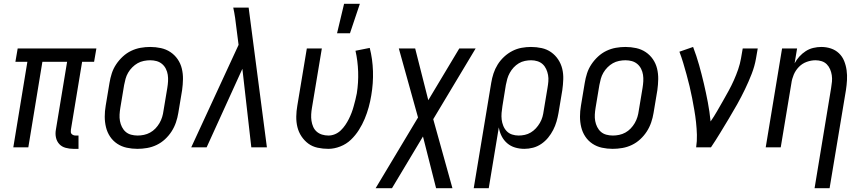

<svg xmlns="http://www.w3.org/2000/svg" viewBox="-20 -775 4540 1010"><path d="M393 8H366Q345 8 325 2.5Q305 -3 292 -17Q279 -31 274.5 -51Q270 -71 274 -93L333 -450H203L129 0H50L124 -450H61L73 -520H487L475 -450H412L353 -93Q352 -86 352.5 -80Q353 -74 357 -70Q361 -66 366.5 -64Q372 -62 378 -62H393Z M703 8Q674 8 646.5 2Q619 -4 596.5 -19Q574 -34 559 -56.5Q544 -79 537.5 -106Q531 -133 531 -161.5Q531 -190 536 -219L556 -339Q560 -364 568 -389Q576 -414 591 -436.5Q606 -459 626 -477.5Q646 -496 670 -507.5Q694 -519 719.5 -523.5Q745 -528 770 -528Q799 -528 826.5 -522Q854 -516 876.5 -501Q899 -486 914.5 -463.5Q930 -441 936.5 -414Q943 -387 942.5 -358.5Q942 -330 938 -301L918 -181Q914 -156 905.5 -131Q897 -106 882.5 -83.5Q868 -61 848 -42.5Q828 -24 804 -12.5Q780 -1 754 3.5Q728 8 703 8ZM704 -62Q720 -62 737 -65.5Q754 -69 769.5 -77.5Q785 -86 797.5 -99Q810 -112 819 -127.5Q828 -143 833 -159.5Q838 -176 840 -192L860 -312Q863 -330 864 -347.5Q865 -365 862.5 -381.5Q860 -398 852.5 -413Q845 -428 832.5 -438.5Q820 -449 804 -453.5Q788 -458 770 -458Q754 -458 736.5 -454.5Q719 -451 704 -442.5Q689 -434 676 -421Q663 -408 654 -392.5Q645 -377 640.5 -360.5Q636 -344 633 -328L613 -208Q610 -190 609 -172.5Q608 -155 611 -138.5Q614 -122 621.5 -107Q629 -92 641 -81.5Q653 -71 669.5 -66.5Q686 -62 704 -62Z M986 0 1235 -539 1224 -625Q1221 -652 1217 -680Q1213 -708 1207 -735H1288L1384 0H1302L1255 -413L1067 0Z M1707 8Q1678 8 1650.5 2Q1623 -4 1602 -19.5Q1581 -35 1566 -57.5Q1551 -80 1544.5 -106.5Q1538 -133 1538.5 -162Q1539 -191 1544 -219L1594 -520H1673L1621 -208Q1618 -191 1617 -173.5Q1616 -156 1618.5 -139.5Q1621 -123 1627.5 -108Q1634 -93 1646 -82.5Q1658 -72 1674 -67Q1690 -62 1708 -62Q1725 -62 1742 -69Q1759 -76 1772.5 -89Q1786 -102 1796.5 -117.5Q1807 -133 1815 -149Q1823 -165 1829.5 -182Q1836 -199 1840.5 -216Q1845 -233 1849.5 -250Q1854 -267 1857 -284Q1866 -341 1864 -398Q1862 -455 1850 -508L1925 -523Q1940 -464 1942 -400.5Q1944 -337 1933 -273Q1928 -242 1919.5 -211Q1911 -180 1898.5 -150Q1886 -120 1868 -91.5Q1850 -63 1826 -40Q1802 -17 1770 -4.5Q1738 8 1707 8ZM1753 -600 1790 -755H1873L1821 -600Z M2360 215H2274L2205 -57L2042 215H1956L2179 -157L2078 -520H2164L2233 -248L2396 -520H2482L2259 -148Z M2551 215H2472L2564 -339Q2568 -364 2576 -388.5Q2584 -413 2598 -435.5Q2612 -458 2632 -476.5Q2652 -495 2675.5 -507Q2699 -519 2724 -523.5Q2749 -528 2773 -528Q2802 -528 2829.5 -522Q2857 -516 2879 -500.5Q2901 -485 2916 -462.5Q2931 -440 2937.5 -413.5Q2944 -387 2943 -358Q2942 -329 2938 -301L2918 -181Q2914 -158 2907.5 -135.5Q2901 -113 2890 -91.5Q2879 -70 2863.5 -51Q2848 -32 2827.5 -18Q2807 -4 2784 2Q2761 8 2738 8Q2713 8 2689.5 1Q2666 -6 2648 -21.5Q2630 -37 2619 -58.5Q2608 -80 2604 -105ZM2708 -62Q2724 -62 2740.5 -65.5Q2757 -69 2772 -78Q2787 -87 2799 -100Q2811 -113 2820 -128.5Q2829 -144 2833.5 -160Q2838 -176 2840 -192L2860 -312Q2863 -329 2864.5 -346.5Q2866 -364 2863 -380.5Q2860 -397 2853 -412Q2846 -427 2834.5 -437.5Q2823 -448 2807 -453Q2791 -458 2774 -458Q2758 -458 2741 -454.5Q2724 -451 2709 -442Q2694 -433 2682 -420Q2670 -407 2661.5 -391.5Q2653 -376 2648.5 -360Q2644 -344 2641 -328L2623 -217Q2620 -199 2618.5 -181Q2617 -163 2619 -146Q2621 -129 2627.5 -113Q2634 -97 2645.5 -85Q2657 -73 2673.5 -67.5Q2690 -62 2708 -62Z M3203 8Q3174 8 3146.5 2Q3119 -4 3096.5 -19Q3074 -34 3059 -56.5Q3044 -79 3037.5 -106Q3031 -133 3031 -161.5Q3031 -190 3036 -219L3056 -339Q3060 -364 3068 -389Q3076 -414 3091 -436.5Q3106 -459 3126 -477.5Q3146 -496 3170 -507.5Q3194 -519 3219.5 -523.5Q3245 -528 3270 -528Q3299 -528 3326.5 -522Q3354 -516 3376.5 -501Q3399 -486 3414.5 -463.5Q3430 -441 3436.5 -414Q3443 -387 3442.5 -358.5Q3442 -330 3438 -301L3418 -181Q3414 -156 3405.5 -131Q3397 -106 3382.5 -83.5Q3368 -61 3348 -42.5Q3328 -24 3304 -12.5Q3280 -1 3254 3.5Q3228 8 3203 8ZM3204 -62Q3220 -62 3237 -65.5Q3254 -69 3269.5 -77.5Q3285 -86 3297.5 -99Q3310 -112 3319 -127.5Q3328 -143 3333 -159.5Q3338 -176 3340 -192L3360 -312Q3363 -330 3364 -347.5Q3365 -365 3362.5 -381.5Q3360 -398 3352.5 -413Q3345 -428 3332.5 -438.5Q3320 -449 3304 -453.5Q3288 -458 3270 -458Q3254 -458 3236.5 -454.5Q3219 -451 3204 -442.5Q3189 -434 3176 -421Q3163 -408 3154 -392.5Q3145 -377 3140.5 -360.5Q3136 -344 3133 -328L3113 -208Q3110 -190 3109 -172.5Q3108 -155 3111 -138.5Q3114 -122 3121.5 -107Q3129 -92 3141 -81.5Q3153 -71 3169.5 -66.5Q3186 -62 3204 -62Z M3642 0Q3647 -33 3646 -66Q3645 -99 3641.5 -131.5Q3638 -164 3632.5 -195.5Q3627 -227 3621 -258.5Q3615 -290 3607.5 -321Q3600 -352 3591.5 -383Q3583 -414 3574 -444Q3565 -474 3554 -503L3626 -528Q3644 -481 3657.5 -433Q3671 -385 3682.5 -336Q3694 -287 3703.5 -237Q3713 -187 3718 -136Q3736 -162 3751.5 -189Q3767 -216 3782.5 -243Q3798 -270 3813 -297.5Q3828 -325 3840.5 -353Q3853 -381 3863 -410Q3873 -439 3878 -468L3887 -520H3966L3957 -468Q3950 -427 3934 -386Q3918 -345 3899 -305.5Q3880 -266 3858.5 -227.5Q3837 -189 3814 -151Q3791 -113 3768 -75Q3745 -37 3720 0Z M4265 215 4352 -312Q4355 -329 4356.5 -346Q4358 -363 4355.5 -379.5Q4353 -396 4346.5 -411Q4340 -426 4329 -437Q4318 -448 4302.5 -453Q4287 -458 4270 -458Q4247 -458 4223.5 -449.5Q4200 -441 4182.5 -423Q4165 -405 4155.5 -382.5Q4146 -360 4143 -337L4087 0H4008L4094 -520H4173L4160 -442Q4170 -461 4185 -477.5Q4200 -494 4218.5 -506Q4237 -518 4258.5 -523Q4280 -528 4300 -528Q4327 -528 4351 -520Q4375 -512 4393 -495Q4411 -478 4420.5 -454.5Q4430 -431 4433.5 -405.5Q4437 -380 4435.5 -353.5Q4434 -327 4430 -301L4344 215Z"/></svg>

Font: Iosevka Term Oblique
Style: Regular
Weight: 400
Italic angle: -9°
Monospace: yes
Designer: Belleve Invis
Foundry: Belleve Invis
Version: Version 31.4.0